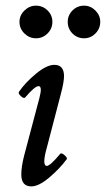

<svg xmlns="http://www.w3.org/2000/svg" viewBox="-20 -645 374 678"><path d="M106.9 -509.8Q83.5 -509.8 66.2 -526.9Q48.8 -543.9 48.8 -567.9Q48.8 -590.8 66.4 -607.9Q84 -625 106.9 -625Q130.9 -625 147.9 -608.2Q165 -591.3 165 -567.9Q165 -543.9 147.9 -526.9Q130.9 -509.8 106.9 -509.8ZM276.9 -509.8Q252.9 -509.8 236.1 -526.6Q219.2 -543.5 219.2 -567.9Q219.2 -591.3 236.1 -608.2Q252.9 -625 276.9 -625Q299.8 -625 316.9 -607.9Q334 -590.8 334 -567.9Q334 -543.9 317.1 -526.9Q300.3 -509.8 276.9 -509.8ZM90.8 13.2Q55.2 13.2 55.2 -28.8Q55.2 -55.7 64.9 -94.2L119.1 -298.8Q130.4 -340.8 116.2 -340.8Q103 -340.8 68.8 -300.8Q65.9 -297.4 59.6 -301Q53.2 -304.7 48.8 -310.8Q44.4 -316.9 46.9 -320.8Q69.3 -353.5 107.2 -384.8Q145 -416 171.9 -416Q206.1 -416 206.1 -376Q206.1 -355.5 194.8 -313L146 -126Q127.4 -60.1 145 -59.1Q157.2 -59.1 192.9 -102.1Q197.3 -106.4 208 -96.9Q218.8 -87.4 215.8 -83Q189.9 -48.3 153.3 -17.6Q116.7 13.2 90.8 13.2Z"/></svg>

Font: Junicode SmCond Medium
Style: Italic
Weight: 500
Width: 4
Italic angle: -11°
Designer: Peter S. Baker
Version: Version 2.206